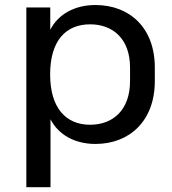

<svg xmlns="http://www.w3.org/2000/svg" viewBox="-20 -569 693 772"><path d="M183.1 183.6V-89.4C215.3 -26.4 281.7 9.8 363.8 9.8C500.5 9.8 602.5 -82.5 602.5 -243.2V-297.4C602.5 -458 500.5 -548.8 363.8 -548.8C281.2 -548.8 214.4 -512.7 182.1 -449.2V-539.1H85.9V183.6ZM342.3 -67.4C244.6 -67.4 181.6 -135.3 181.6 -270C181.6 -405.3 244.6 -471.2 342.3 -471.2C433.1 -471.2 502.9 -413.6 502.9 -297.4V-243.2C502.9 -125.5 433.1 -67.4 342.3 -67.4Z"/></svg>

Font: Winston
Style: Regular
Weight: 400
Designer: Vernon Adams, Kim Jin-seong, David Berlow, Cristiano Sobral
Foundry: The Winston Project Authors
Version: Version 3.004